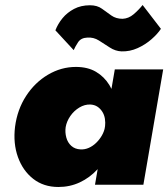

<svg xmlns="http://www.w3.org/2000/svg" viewBox="-20 -737 671 766"><path d="M438 -460 359 0H552L631 -460ZM40 -231Q32 -165 51.5 -110.5Q71 -56 112.5 -23.5Q154 9 213 9Q259 9 298.5 -9.5Q338 -28 368.5 -61Q399 -94 419 -137.5Q439 -181 445 -230Q451 -277 444 -320.5Q437 -364 416.5 -397.5Q396 -431 363 -450.5Q330 -470 283 -470Q224 -470 171.5 -439Q119 -408 84 -354Q49 -300 40 -231ZM242 -230Q246 -253 260.5 -274Q275 -295 296.5 -308Q318 -321 341 -320Q357 -319 368.5 -311.5Q380 -304 388 -291.5Q396 -279 398.5 -263.5Q401 -248 399 -231Q396 -213 386.5 -196.5Q377 -180 363.5 -167Q350 -154 334 -147Q318 -140 301 -141Q279 -142 264.5 -155Q250 -168 244.5 -188.5Q239 -209 242 -230ZM201 -616 274 -537Q280 -551 291.5 -568.5Q303 -586 328 -587Q353 -589 374.5 -575.5Q396 -562 418 -547.5Q440 -533 465 -532Q498 -531 529 -545Q560 -559 584.5 -580.5Q609 -602 622 -622L549 -717Q533 -697 513 -680Q493 -663 469 -662Q443 -662 424.5 -675Q406 -688 387 -702Q368 -716 339 -716Q303 -716 275.5 -701.5Q248 -687 229.5 -664.5Q211 -642 201 -616Z"/></svg>

Font: Jost Black
Style: Italic
Weight: 900
Italic angle: -5°
Version: Version 3.710